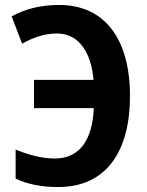

<svg xmlns="http://www.w3.org/2000/svg" viewBox="-20 -744 591 774"><path d="M210 -609C301 -609 348 -528 357 -422H117V-308H358C353 -180 301 -105 201 -105C146 -105 96 -120 43 -141V-24C91 -1 148 10 214 10C410 10 504 -135 504 -357C504 -592 398 -724 219 -724C144 -724 81 -708 27 -678L69 -568C113 -592 157 -609 210 -609Z"/></svg>

Font: Noto Sans Display SemiCondensed
Style: Bold
Weight: 700
Width: 4
Designer: Monotype Design Team
Foundry: Monotype Imaging Inc.
Version: Version 1.900